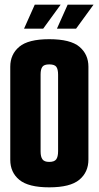

<svg xmlns="http://www.w3.org/2000/svg" viewBox="-20 -796 423 823"><path d="M191 7Q102 7 63 -25Q24 -57 24 -111V-510Q24 -563 62.5 -595.5Q101 -628 191 -628Q282 -628 320.5 -595.5Q359 -563 359 -510V-112Q359 -58 320 -25.5Q281 7 191 7ZM191 -102Q213 -102 221 -113Q229 -124 229 -148V-476Q229 -499 221.5 -509.5Q214 -520 191 -520Q169 -520 161.5 -509.5Q154 -499 154 -477V-147Q154 -124 162 -113Q170 -102 191 -102ZM83 -673 129 -776H240L165 -673ZM224 -673 270 -776H381L306 -673Z"/></svg>

Font: Smooch Sans ExtraBold
Style: Regular
Weight: 800
Designer: Robert E. Leuschke
Foundry: Robert E. Leuschke
Version: Version 1.010